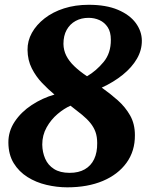

<svg xmlns="http://www.w3.org/2000/svg" viewBox="-20 -771 623 802"><path d="M261 11.5Q217.5 11.5 174 1.2Q130.5 -9 94.8 -31.5Q59 -54 37.2 -89.5Q15.5 -125 15 -175Q14.5 -222.5 41.5 -263Q68.5 -303.5 112.8 -332.5Q157 -361.5 207.5 -376Q181.5 -397.5 155.8 -424.5Q130 -451.5 112.8 -485.5Q95.5 -519.5 95 -562.5Q94.5 -600 113.2 -633.8Q132 -667.5 166.2 -694.2Q200.5 -721 247.5 -736Q294.5 -751 350.5 -751Q423.5 -751 472.8 -730Q522 -709 547 -675Q572 -641 572.5 -602Q573 -562 552 -525.8Q531 -489.5 493 -458.8Q455 -428 405 -405Q440.5 -380 472 -352Q503.5 -324 523.5 -288.8Q543.5 -253.5 543.5 -206.5Q544 -140 508.5 -91Q473 -42 409.5 -15.2Q346 11.5 261 11.5ZM343.5 -452.5Q381.5 -474.5 412.5 -511.8Q443.5 -549 443 -605Q443 -637.5 429.8 -657.5Q416.5 -677.5 395.5 -687Q374.5 -696.5 350 -696.5Q319.5 -696.5 295.8 -683.5Q272 -670.5 258.5 -646.2Q245 -622 245 -587.5Q245.5 -561 256.8 -538.5Q268 -516 290 -494.8Q312 -473.5 343.5 -452.5ZM271 -49Q308.5 -49 334.2 -63.8Q360 -78.5 373.2 -106.2Q386.5 -134 386 -173.5Q386 -200 378.8 -220Q371.5 -240 357.5 -257.2Q343.5 -274.5 322.8 -291.5Q302 -308.5 274.5 -329.5Q248 -318 220.5 -294.8Q193 -271.5 174.8 -239Q156.5 -206.5 156.5 -167Q157 -135 168.8 -108Q180.5 -81 205.8 -65Q231 -49 271 -49Z"/></svg>

Font: Merriweather 20pt Black
Style: Italic
Weight: 900
Italic angle: -7.8°
Version: Version 2.101